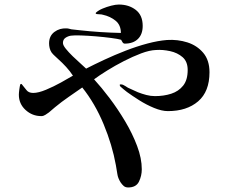

<svg xmlns="http://www.w3.org/2000/svg" viewBox="-20 -781 1040 845"><path d="M902 -463Q902 -378 852 -335Q802 -292 719 -292Q692 -292 658 -306Q624 -320 592.5 -340Q561 -360 539 -376Q536 -378 524 -388Q512 -398 510 -400Q504 -409 509.5 -409.5Q515 -410 521 -408Q526 -406 532 -402Q538 -398 543 -395Q554 -390 565 -385Q576 -380 587 -375Q605 -368 624 -363Q643 -358 662 -358Q701 -358 733.5 -368.5Q766 -379 786 -404Q806 -429 806 -473Q806 -510 783.5 -529.5Q761 -549 728.5 -556Q696 -563 667 -561Q638 -560 601 -546Q564 -532 525 -512Q486 -492 451.5 -470.5Q417 -449 394 -432Q426 -397 462 -349.5Q498 -302 530.5 -247.5Q563 -193 583.5 -138.5Q604 -84 604 -36Q604 -7 591.5 18.5Q579 44 544 44Q532 44 524.5 37.5Q517 31 511 22Q499 3 496.5 -15Q494 -33 490 -54Q474 -143 436 -234.5Q398 -326 342 -396Q312 -375 281.5 -354Q251 -333 222 -309L195 -286Q188 -281 179.5 -275.5Q171 -270 162 -270Q122 -270 92.5 -297Q63 -324 63 -364Q63 -372 65 -387Q67 -402 69 -409Q70 -411 72.5 -411.5Q75 -412 76 -410Q87 -397 96.5 -384.5Q106 -372 126 -372Q149 -372 182.5 -386Q216 -400 248.5 -418Q281 -436 301 -448Q288 -468 271 -486.5Q254 -505 236 -521Q229 -528 221 -535Q213 -542 207 -550Q201 -559 198.5 -569.5Q196 -580 196 -590Q196 -623 219.5 -640.5Q243 -658 274 -656Q279 -656 284 -654.5Q289 -653 294 -652Q303 -651 312 -650Q321 -649 330 -648Q420 -638 512 -636Q512 -671 488.5 -690Q465 -709 433 -716Q426 -718 419.5 -718Q413 -718 406 -719Q398 -721 403 -726Q414 -736 432 -743.5Q450 -751 469.5 -756Q489 -761 503 -761Q547 -761 577.5 -737.5Q608 -714 608 -667Q608 -630 587 -609.5Q566 -589 529 -589Q523 -589 519 -595.5Q515 -602 513 -606Q499 -610 468.5 -614Q438 -618 402.5 -621Q367 -624 336.5 -625Q306 -626 292 -624Q279 -622 268 -614.5Q257 -607 257 -592Q257 -582 269.5 -566.5Q282 -551 300 -533.5Q318 -516 334.5 -501.5Q351 -487 359 -479Q394 -497 439 -518Q484 -539 533 -558Q582 -577 629 -589.5Q676 -602 715 -605Q762 -608 804.5 -594.5Q847 -581 874.5 -548.5Q902 -516 902 -463Z"/></svg>

Font: Kaisei Tokumin
Style: Regular
Weight: 400
Designer: Font-Kai, 金井和夫
Foundry: KAZUO KANAI
Version: Version 5.003